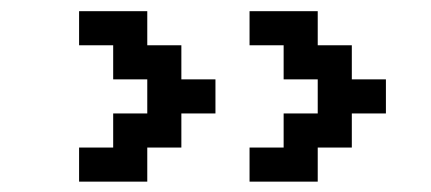

<svg xmlns="http://www.w3.org/2000/svg" viewBox="-20 -708 790 352"><path d="M125 -375V-437.5H187.5V-500H250V-562.5H187.5V-625H125V-687.5H250V-625H312.5V-562.5H375V-500H312.5V-437.5H250V-375ZM437.5 -375V-437.5H500V-500H562.5V-562.5H500V-625H437.5V-687.5H562.5V-625H625V-562.5H687.5V-500H625V-437.5H562.5V-375Z"/></svg>

Font: Better VCR
Style: Regular
Weight: 400
Designer: artdzyk
Foundry: https://fontstruct.com
Version: Version 1.0